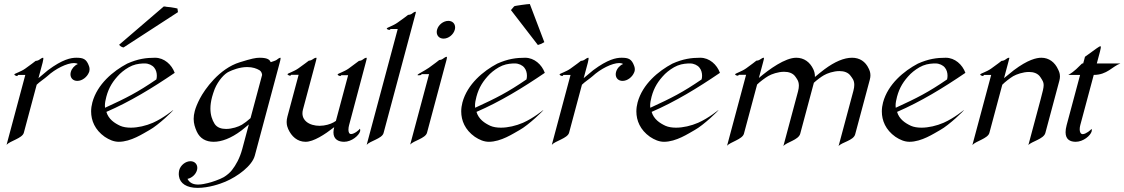

<svg xmlns="http://www.w3.org/2000/svg" viewBox="-20 -706 5599 956"><path d="M359.8 -418.5C333 -418.5 291.3 -410.6 218.7 -356.4L171.5 -316.9L192.2 -394C195.4 -406.2 197.3 -418.5 194.3 -418.5C189 -418.5 180.9 -412.1 175 -408.2C168.3 -403.3 157.4 -402.8 157.4 -402.8C157.4 -402.8 130.8 -381.8 105.6 -364.3C84.4 -349.1 52.7 -339.8 51.6 -335.9C50.4 -331.5 61.1 -327.6 64.5 -327.6C67.4 -327.6 70.4 -333 70.4 -333H106L12.7 15.1C29.2 -4.4 91.2 -17.1 98.6 -44.9L162.7 -284.2C176.2 -297.9 203.3 -315.4 215.6 -326.7C255.2 -363.3 313.2 -392.1 348.4 -392.1C356.2 -392.1 363.1 -390.6 367.6 -387.2C351.1 -380.4 337.2 -364.7 332.6 -347.7C331.5 -343.5 330.9 -339.5 330.9 -335.8C330.9 -316.8 344.3 -303.2 365.1 -303.2C389 -303.2 413.7 -322.3 422.9 -345.7C423.9 -347.7 424.3 -349.1 424.7 -350.6C425.5 -353.7 426 -357.2 426 -361.1C426 -365.7 425.3 -370.9 423.3 -376.5C410.5 -412.6 394.5 -418.5 359.8 -418.5Z M595.2 -469.7 866.1 -645.5 863.6 -663.6C857.6 -665 844.5 -668 830.4 -669.9L810.4 -671.9C804.9 -673.3 799.3 -673.8 795.4 -673.8L572.9 -482.9C581.4 -473.1 589.3 -470.7 595.2 -469.7ZM758.6 -310.5C663.6 -245.6 610.5 -218.8 503 -169.4C502.5 -172.8 502.3 -176.4 502.3 -180C502.3 -193.4 505.2 -208.5 509.5 -224.6C521.8 -270.5 542.3 -303.2 576.5 -337.9C592.9 -353.5 615.9 -370.1 638.4 -379.4C662.5 -389.2 687.1 -390.1 701.3 -390.1C719.9 -390.1 738.5 -381.3 747.9 -369.1C756.9 -358.3 760.9 -343.3 760.9 -328.9C760.9 -322.5 760.1 -316.3 758.6 -310.5ZM849.9 -343.3C835 -384.3 797.8 -418.5 751.9 -418.5C707.9 -418.5 666.4 -413.1 613.2 -389.2C543.8 -352.5 464.2 -287.1 439.8 -195.8C435.9 -181.4 433.7 -166.3 433.7 -151C433.7 -106.1 452.4 -59.5 501.4 -24.9C524.2 -9.8 547 0 571.4 0C631.9 0 692.7 -41 724.3 -58.6C768.3 -82.5 846.7 -158.2 842.3 -158.2C842.3 -158.2 794.4 -118.2 741.3 -94.7C706.5 -79.6 666.4 -70.3 631.2 -70.3C611.2 -70.3 593 -73.2 578.5 -79.6C550.3 -92.8 520.4 -112.3 509.7 -148.9C627.3 -199.7 739.4 -268.1 849.9 -343.3Z M1375.9 -418.5C1370 -418.5 1362.2 -411.1 1356.3 -407.2C1351.4 -403.8 1335 -398.9 1328 -396.5C1323.5 -405.3 1317.8 -418.5 1273.3 -418.5C1252.3 -418.5 1232.1 -414.1 1174.1 -396C1071.4 -364.7 999.1 -260.7 975.3 -215.3C963 -191.4 954.7 -171.4 949.8 -153.3C946 -138.8 944.3 -126 944.3 -114.2C944.3 -90.6 950.9 -71.1 959.6 -51.3C975.9 -15.6 1005.9 0 1044 0C1083.1 0 1130.1 -17.1 1181.5 -55.7C1191.5 -64 1205.6 -74.7 1219 -86.4L1186.3 35.6C1173.9 82 1154.6 115.7 1135.2 140.6C1126.1 152.8 1109.8 166.5 1094.6 175.8C1076.6 186.5 1033 201.7 1014.8 205.6C1002.8 208.5 984.5 212.9 966.5 212.9C945 212.9 924.7 206.5 913.5 184.6C934.6 180.7 955 162.6 960.8 141.1C961.9 137.2 962.4 133.3 962.4 129.7C962.4 110.8 948.7 96.7 928.3 96.7C903.9 96.7 879 116.7 872.4 141.1C871.1 146.1 870.1 154.3 870.1 161.4C870.1 165.3 870.4 168.9 871.1 171.4C876.1 207.5 909.8 229.5 963.5 229.5C1019.1 229.5 1075.7 210 1102.1 198.7C1162.1 173.3 1235 120.1 1248.6 69.3L1373 -395C1375 -402.6 1377.1 -411.2 1377.1 -415.5C1377.1 -417.4 1376.7 -418.5 1375.9 -418.5ZM1120 -349.1C1136.2 -356.9 1172.5 -372.1 1210.6 -372.1C1238.4 -372.1 1258 -364.7 1271.9 -356.4C1279.8 -351.6 1283.9 -343.3 1285.1 -333L1227.4 -117.7C1213.9 -105.5 1196.1 -91.8 1184.5 -85C1168.2 -75.2 1135.4 -64 1105.6 -64C1082.6 -64 1061.4 -70.3 1048.8 -88.9C1036.1 -108.8 1027.7 -133.9 1027.7 -165.5C1027.7 -182.7 1030.3 -201.9 1035.9 -223.1C1039.3 -235.8 1043.7 -248.5 1049.1 -263.2C1066.7 -305.2 1097.8 -339.4 1120 -349.1Z M1728.5 -121.6 1798.8 -385.7 1802.8 -400.9C1805 -408.8 1805.9 -413.3 1805.9 -415.8C1805.9 -417.8 1805.2 -418.5 1804.1 -418.5C1798.2 -418.5 1789.7 -412.1 1784.3 -408.2C1777.6 -403.3 1767.2 -402.8 1767.2 -402.8L1715.4 -364.3C1693.7 -349.1 1662.9 -339.8 1661.4 -335.9C1659.7 -331.5 1670.4 -327.6 1673.8 -327.6C1677.2 -327.6 1679.3 -331.5 1679.3 -331.5H1713.4L1652.5 -104C1648.3 -101.1 1644.2 -98.6 1640.7 -96.7C1625.2 -87.9 1598.6 -79.6 1571.2 -79.6C1547.8 -79.6 1522 -85.4 1504.2 -101.1C1495.9 -108.3 1485.9 -121.4 1485.9 -141.9C1485.9 -147.7 1486.7 -154.1 1488.6 -161.1L1547.5 -380.9C1553.4 -403.2 1556.1 -412.4 1556.1 -416.1C1556.1 -418 1555.4 -418.5 1554.1 -418.5C1548.2 -418.5 1540 -413.1 1534.5 -409.2C1527.9 -404.3 1517.5 -403.8 1517.5 -403.8C1517.5 -403.8 1490.4 -382.8 1465.8 -365.7C1444 -350.1 1412.7 -340.8 1411.7 -336.9C1410.6 -333 1421.3 -329.1 1424.2 -329.1C1427.6 -329.1 1429.8 -333.5 1429.8 -333.5H1466.9L1411 -125C1408.4 -115 1407.3 -106.2 1407.3 -98.5C1407.3 -81.7 1412.2 -70.2 1415 -63.5C1431.2 -27.3 1460.1 0 1501.6 0C1541.1 0 1596.1 -35.6 1644.1 -72.8C1641.5 -62.9 1640.3 -54.2 1640.3 -46.7C1640.3 -11.6 1666.1 0 1693.4 0C1731 0 1767.3 -31.3 1772.9 -52.2C1775.5 -62 1771.4 -64.9 1770.9 -64.9C1770.7 -60.5 1744.3 -38.6 1728.2 -38.6C1718.5 -38.6 1714.9 -48.2 1714.9 -60.3C1714.9 -67.7 1716.2 -75.9 1718.3 -83.5Z M2047.2 -630.9C2049.2 -638.3 2050.6 -642.9 2050.6 -645.3C2050.6 -646.8 2050.1 -647.5 2048.7 -647.5C2043.4 -647.5 2035.3 -641.1 2029.3 -636.7C2022.7 -632.3 2011.8 -631.8 2011.8 -631.8C2011.8 -631.8 1985.2 -610.8 1960.1 -593.8C1938.8 -578.1 1907.1 -568.8 1905.9 -564.5C1904.7 -560.1 1915.6 -557.1 1919.1 -557.1C1922 -557.1 1924.6 -561.5 1924.6 -561.5H1960.3L1805.8 15.1C1822.2 -4.4 1882.4 -15.6 1889.8 -43.5Z M2204 -423.3C2198.7 -423.3 2190.6 -417 2184.1 -412.6C2177.9 -407.7 2167 -407.2 2167 -407.2C2167 -407.2 2140.9 -386.2 2115.7 -368.7C2091.7 -352.1 2060.5 -337.9 2059.2 -333C2058.2 -329.1 2070.7 -332 2073.6 -332C2077 -332 2079.8 -336.9 2079.8 -336.9H2116.4L2022.5 13.7C2038.8 -5.4 2098.6 -17.1 2106.1 -44.9L2197.1 -384.8C2200 -395.5 2205.4 -413.3 2205.4 -420.3C2205.4 -422.2 2205 -423.3 2204 -423.3ZM2244.5 -558.1C2245.6 -562.1 2246.1 -566 2246.1 -569.6C2246.1 -588.4 2232.8 -602.1 2212.4 -602.1C2187.5 -602.1 2162.7 -582.5 2156.2 -558.1C2155.1 -554.1 2154.6 -550.2 2154.6 -546.5C2154.6 -527.6 2167.9 -513.7 2188.7 -513.7C2213.1 -513.7 2238 -533.7 2244.5 -558.1Z M2690.3 -496.1 2618.1 -686C2610.7 -685.5 2594.2 -684.1 2578.4 -681.6L2556 -678.2C2549.4 -677.2 2544.2 -676.3 2540.4 -674.8L2524.1 -655.8L2658.2 -481.9C2670.8 -485.4 2680.3 -489.7 2690.3 -496.1ZM2601.4 -310.5C2506.3 -245.6 2453.2 -218.8 2345.8 -169.4C2345.3 -172.8 2345.1 -176.4 2345.1 -180C2345.1 -193.4 2348 -208.5 2352.3 -224.6C2364.6 -270.5 2385.1 -303.2 2419.2 -337.9C2435.6 -353.5 2458.6 -370.1 2481.1 -379.4C2505.2 -389.2 2529.9 -390.1 2544.1 -390.1C2562.6 -390.1 2581.3 -381.3 2590.7 -369.1C2599.6 -358.3 2603.7 -343.3 2603.7 -328.9C2603.7 -322.5 2602.9 -316.3 2601.4 -310.5ZM2692.7 -343.3C2677.8 -384.3 2640.5 -418.5 2594.6 -418.5C2550.7 -418.5 2509.2 -413.1 2455.9 -389.2C2386.5 -352.5 2307 -287.1 2282.5 -195.8C2278.7 -181.4 2276.5 -166.3 2276.5 -151C2276.5 -106.1 2295.2 -59.5 2344.2 -24.9C2367 -9.8 2389.7 0 2414.2 0C2474.7 0 2535.5 -41 2567.1 -58.6C2611.1 -82.5 2689.5 -158.2 2685.1 -158.2C2685.1 -158.2 2637.2 -118.2 2584.1 -94.7C2549.2 -79.6 2509.2 -70.3 2474 -70.3C2454 -70.3 2435.7 -73.2 2421.3 -79.6C2393.1 -92.8 2363.2 -112.3 2352.5 -148.9C2470.1 -199.7 2582.2 -268.1 2692.7 -343.3Z M3074.7 -418.5C3047.8 -418.5 3006.2 -410.6 2933.6 -356.4L2886.3 -316.9L2907 -394C2910.3 -406.2 2912.1 -418.5 2909.2 -418.5C2903.8 -418.5 2895.7 -412.1 2889.8 -408.2C2883.1 -403.3 2872.3 -402.8 2872.3 -402.8C2872.3 -402.8 2845.6 -381.8 2820.4 -364.3C2799.3 -349.1 2767.5 -339.8 2766.4 -335.9C2765.3 -331.5 2775.9 -327.6 2779.4 -327.6C2782.3 -327.6 2785.2 -333 2785.2 -333H2820.8L2727.6 15.1C2744 -4.4 2806 -17.1 2813.5 -44.9L2877.6 -284.2C2891 -297.9 2918.2 -315.4 2930.5 -326.7C2970.1 -363.3 3028.1 -392.1 3063.2 -392.1C3071 -392.1 3078 -390.6 3082.4 -387.2C3066 -380.4 3052 -364.7 3047.4 -347.7C3046.3 -343.5 3045.8 -339.5 3045.8 -335.8C3045.8 -316.8 3059.2 -303.2 3079.9 -303.2C3103.9 -303.2 3128.5 -322.3 3137.7 -345.7C3138.7 -347.7 3139.1 -349.1 3139.5 -350.6C3140.3 -353.7 3140.9 -357.2 3140.9 -361.1C3140.9 -365.7 3140.1 -370.9 3138.1 -376.5C3125.4 -412.6 3109.4 -418.5 3074.7 -418.5Z M3473.4 -310.5C3378.4 -245.6 3325.3 -218.8 3217.9 -169.4C3217.4 -172.8 3217.2 -176.4 3217.2 -180C3217.2 -193.4 3220 -208.5 3224.3 -224.6C3236.6 -270.5 3257.1 -303.2 3291.3 -337.9C3307.7 -353.5 3330.7 -370.1 3353.2 -379.4C3377.3 -389.2 3402 -390.1 3416.2 -390.1C3434.7 -390.1 3453.3 -381.3 3462.8 -369.1C3471.7 -358.3 3475.8 -343.3 3475.8 -328.9C3475.8 -322.5 3475 -316.3 3473.4 -310.5ZM3564.7 -343.3C3549.8 -384.3 3512.6 -418.5 3466.7 -418.5C3422.8 -418.5 3381.3 -413.1 3328 -389.2C3258.6 -352.5 3179.1 -287.1 3154.6 -195.8C3150.8 -181.4 3148.6 -166.3 3148.6 -151C3148.6 -106.1 3167.2 -59.5 3216.2 -24.9C3239 -9.8 3261.8 0 3286.2 0C3346.8 0 3407.6 -41 3439.1 -58.6C3483.1 -82.5 3561.5 -158.2 3557.1 -158.2C3557.1 -158.2 3509.3 -118.2 3456.1 -94.7C3421.3 -79.6 3381.2 -70.3 3346.1 -70.3C3326.1 -70.3 3307.8 -73.2 3293.4 -79.6C3265.2 -92.8 3235.3 -112.3 3224.6 -148.9C3342.2 -199.7 3454.2 -268.1 3564.7 -343.3Z M3782.6 -418.5C3779.2 -418.5 3775.5 -417.5 3763.5 -409.2C3757.3 -404.3 3745.9 -403.8 3745.9 -403.8C3745.9 -403.8 3719.8 -382.8 3695.2 -365.7C3673.4 -350.1 3641.7 -340.8 3640.5 -336.4C3639.3 -332 3649.7 -329.1 3653.2 -329.1C3656.1 -329.1 3659.2 -333.5 3659.2 -333.5H3694.9L3600.1 20C3615.5 1 3676.6 -12.2 3684.1 -40L3749.8 -285.2C3763.2 -298.8 3791.2 -319.3 3805.6 -327.6C3821.3 -336.9 3854.2 -348.6 3884 -348.6C3906.4 -348.6 3928.2 -342.3 3940.8 -323.7C3946.4 -314.6 3957.7 -304 3957.7 -279.6C3957.7 -271.6 3956.5 -262 3953.4 -250.5L3880.5 21.5C3895.5 2 3956 -8.8 3964.4 -40L4032.4 -293.9C4046.7 -307.1 4068.7 -323.7 4081.9 -331.1C4098.2 -340.8 4130 -352.1 4159.8 -352.1C4182.7 -352.1 4204.4 -345.2 4216.5 -326.7C4222.5 -317.9 4233.6 -307.5 4233.6 -283.4C4233.6 -275.3 4232.3 -265.6 4229.2 -253.9L4155.4 21.5C4170.9 2 4229.6 -5.9 4238 -37.1L4311 -309.6C4313.1 -317.5 4314 -324.6 4314 -331C4314 -346.5 4309 -357.3 4305.6 -364.3C4289.3 -399.9 4260.1 -418.5 4222.5 -418.5C4182.5 -418.5 4136.2 -398.9 4085 -360.8C4071.5 -350.6 4053.6 -336.4 4037.7 -322.8C4038.1 -340.8 4033.2 -353.5 4029.5 -361.3C4013 -396.5 3983.7 -418.5 3944.7 -418.5C3889 -418.5 3810.2 -361.3 3758.6 -317.9L3779 -394C3782.2 -406.2 3786 -418.5 3782.6 -418.5Z M4695.6 -310.5C4600.6 -245.6 4547.5 -218.8 4440 -169.4C4439.6 -172.8 4439.3 -176.4 4439.3 -180C4439.3 -193.4 4442.2 -208.5 4446.5 -224.6C4458.8 -270.5 4479.3 -303.2 4513.5 -337.9C4529.9 -353.5 4552.9 -370.1 4575.4 -379.4C4599.5 -389.2 4624.2 -390.1 4638.3 -390.1C4656.9 -390.1 4675.5 -381.3 4684.9 -369.1C4693.9 -358.3 4697.9 -343.3 4697.9 -328.9C4697.9 -322.5 4697.1 -316.3 4695.6 -310.5ZM4786.9 -343.3C4772 -384.3 4734.8 -418.5 4688.9 -418.5C4644.9 -418.5 4603.5 -413.1 4550.2 -389.2C4480.8 -352.5 4401.2 -287.1 4376.8 -195.8C4372.9 -181.4 4370.8 -166.3 4370.8 -151C4370.8 -106.1 4389.4 -59.5 4438.4 -24.9C4461.2 -9.8 4484 0 4508.4 0C4568.9 0 4629.7 -41 4661.3 -58.6C4705.3 -82.5 4783.7 -158.2 4779.3 -158.2C4779.3 -158.2 4731.5 -118.2 4678.3 -94.7C4643.5 -79.6 4603.4 -70.3 4568.2 -70.3C4548.2 -70.3 4530 -73.2 4515.6 -79.6C4487.4 -92.8 4457.4 -112.3 4446.7 -148.9C4564.3 -199.7 4676.4 -268.1 4786.9 -343.3Z M5003.6 -418.5C4997.7 -418.5 4990.8 -412.6 4984.3 -408.2C4977.6 -403.3 4966.7 -402.8 4966.7 -402.8C4966.7 -402.8 4940.1 -381.8 4914.9 -364.3C4891.4 -347.7 4862.1 -340.3 4860.8 -335.4C4859.7 -331.5 4870.4 -327.6 4873.8 -327.6C4876.7 -327.6 4879.6 -333 4879.6 -333H4915.3L4821.7 16.1C4838.2 -3.4 4898.7 -16.1 4906.2 -43.9L4970.6 -284.2C4984 -297.9 5009.9 -317.9 5024.9 -326.7C5041.1 -335.9 5073.5 -347.7 5103.8 -347.7C5126.2 -347.7 5147.8 -340.8 5160 -322.3C5170.9 -305.5 5176.6 -297.3 5176.6 -282.6C5176.6 -269 5171.8 -249.7 5161.9 -212.9L5100.4 16.6C5115.6 -2 5176.7 -13.2 5185 -43.9L5254.7 -304.2C5256.9 -312.2 5257.7 -319.3 5257.7 -325.6C5257.7 -342 5252 -352.8 5248.6 -359.9C5232.8 -395.5 5203.3 -418.5 5165.2 -418.5C5140.8 -418.5 5098.3 -409.2 5028 -356.4L4979.3 -316.9L5000.6 -396.5C5006.4 -418 5007 -418.5 5003.6 -418.5Z M5459.7 -475.6C5455.8 -475.6 5451.2 -473.1 5440.4 -465.3L5382.2 -423.3C5382.2 -423.3 5374.9 -394 5373.3 -390.1H5368C5347.1 -370.6 5332.9 -352.1 5299.4 -333H5358L5291 -83C5287.3 -69.2 5285.7 -57.5 5285.7 -47.6C5285.7 -11.5 5308.2 0 5336.2 0C5373.8 0 5409.9 -30.8 5415.5 -51.8C5418.2 -62 5413.9 -64 5413.9 -64C5413.2 -59.6 5386.4 -38.1 5371.3 -38.1C5360.4 -38.1 5356 -48.9 5356 -62.4C5356 -69 5357.1 -76.1 5358.9 -83L5425.9 -333C5492.8 -333 5518.3 -375.5 5558.9 -390.1H5441.2L5457 -449.2C5460.4 -461.9 5463.1 -475.6 5459.7 -475.6Z"/></svg>

Font: Pierce
Style: Oblique
Weight: 400
Italic angle: -15°
Version: Version 0.2.0